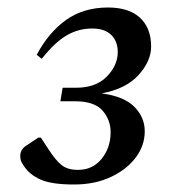

<svg xmlns="http://www.w3.org/2000/svg" viewBox="-20 -482 471 512"><path d="M177 10Q118 10 88.5 -3Q59 -16 44 -39Q37 -49 35.5 -54.5Q34 -60 34 -66Q34 -83 49 -93L82 -115H89L110 -83Q128 -55 144 -42Q160 -29 188 -29Q227 -29 251 -58.5Q275 -88 275 -130Q275 -162 253.5 -187Q232 -212 179 -212H141L147 -248H182Q236 -248 265 -278Q294 -308 294 -343Q294 -372 276.5 -389Q259 -406 226 -406Q189 -406 157.5 -387.5Q126 -369 92 -326H90L78 -336Q110 -396 156.5 -429Q203 -462 268 -462Q324 -462 353.5 -434.5Q383 -407 383 -358Q383 -319 349.5 -282Q316 -245 251 -233Q311 -225 338.5 -197Q366 -169 366 -132Q366 -94 342 -62Q318 -30 275.5 -10Q233 10 177 10Z"/></svg>

Font: Spectral Medium
Style: Italic
Weight: 500
Italic angle: -10°
Designer: Jean-Baptiste Levee
Foundry: Production Type
Version: Version 2.001